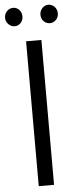

<svg xmlns="http://www.w3.org/2000/svg" viewBox="-63 -994 413 1027"><g transform="rotate(-5 143.5 -481.0)"><path d="M1.1 -912.2Q1.1 -933.3 15 -947.8Q28.9 -962.2 48.9 -962.2Q67.8 -962.2 81.1 -947.8Q94.4 -933.3 94.4 -912.2Q94.4 -891.1 81.1 -877.2Q67.8 -863.3 48.9 -863.3Q30 -863.3 15.6 -877.8Q1.1 -892.2 1.1 -912.2ZM191.1 -912.2Q191.1 -933.3 205 -947.8Q218.9 -962.2 237.8 -962.2Q256.7 -962.2 270.6 -947.8Q284.4 -933.3 284.4 -912.2Q284.4 -891.1 270.6 -877.2Q256.7 -863.3 237.8 -863.3Q218.9 -863.3 205 -877.2Q191.1 -891.1 191.1 -912.2ZM184.4 -777.8V0H102.2V-777.8Z"/></g></svg>

Font: Paperlogy 4 Regular
Style: Regular
Weight: 400
Designer: redesigned by Lee Juim, glyphs from Gmarket Sans & Montserrat
Foundry: PT&
Version: Version 1.001